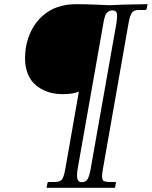

<svg xmlns="http://www.w3.org/2000/svg" viewBox="-20 -666 727 920"><path d="M370.1 207Q390.6 207 399.2 193.4Q407.7 179.7 414.1 145L538.1 -556.2Q541 -577.1 541 -588.9Q541 -597.7 539.6 -603.3Q538.1 -608.9 534.4 -611.6Q530.8 -614.3 527.8 -615Q524.9 -615.7 519 -616.2Q509.3 -616.2 502.2 -612.3Q495.1 -608.4 490.7 -603.3Q486.3 -598.1 483.2 -588.4Q480 -578.6 478.5 -571.8Q477.5 -567.9 475.1 -553.2L352.1 143.1Q349.1 157.7 349.1 173.8Q349.1 207 370.1 207ZM473.1 144Q469.2 164.1 469.2 179.2Q469.2 195.3 476.1 200.2Q482.9 205.1 501 206.1H530.8Q537.1 206.1 535.2 212.9L530.8 233.9H203.1L207 212.9Q208.5 206.1 213.9 206.1H243.2Q268.1 205.6 277.1 193.8Q286.1 182.1 293 143.1L357.9 -227.1Q331.1 -214.8 278.8 -214.8Q254.9 -214.8 231.9 -219.5Q209 -224.1 184.6 -236.3Q160.2 -248.5 141.8 -267.1Q123.5 -285.6 111.8 -315.9Q100.1 -346.2 100.1 -384.8Q100.1 -413.6 104 -439Q121.1 -533.7 183.8 -589.8Q246.6 -646 344.2 -646Q387.7 -646 443.1 -643.6Q498.5 -641.1 505.9 -641.1L576.2 -644L687 -646L683.1 -625Q681.6 -618.2 675.8 -618.2H646Q621.1 -618.2 612.1 -605.5Q603 -592.8 596.2 -556.2Z"/></svg>

Font: Linux Libertine G
Style: Italic
Weight: 400
Italic angle: -12°
Designer: Philipp H. Poll
Foundry: Philipp H. Poll
Version: Version 5.1.3